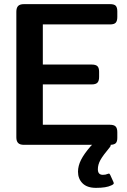

<svg xmlns="http://www.w3.org/2000/svg" viewBox="-20 -700 616 928"><path d="M187 -582V-388H423Q443 -388 451 -380Q459 -372 459 -353V-328Q459 -309 451 -300.5Q443 -292 423 -292H187V-97H511Q531 -97 539 -88.5Q547 -80 547 -61V-34Q547 -16 540 -8.5Q533 -1 515 0V2Q515 6 512 10Q477 52 465 74Q453 96 453 118Q453 145 477 145Q491 145 499 141Q505 139 506 139Q510 139 513 146L528 179Q530 183 530 185Q530 191 518 196Q494 208 444 208Q401 208 379 186Q357 164 357 130Q357 102 371.5 73Q386 44 418 7Q418 7 425 0H96Q76 0 67.5 -9Q59 -18 59 -36V-643Q59 -662 67.5 -671Q76 -680 96 -680H512Q532 -680 539.5 -672Q547 -664 547 -645V-618Q547 -599 539.5 -590.5Q532 -582 512 -582Z"/></svg>

Font: Mitr
Style: Regular
Weight: 400
Designer: Thanarat Vachiruckul
Foundry: Cadson Demak
Version: Version 1.003